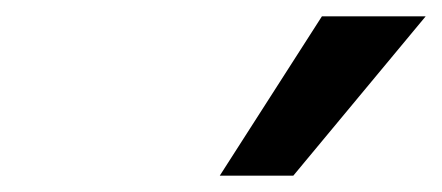

<svg xmlns="http://www.w3.org/2000/svg" viewBox="-20 -776 541 235"><path d="M249 -561 374 -756H501L339 -561Z"/></svg>

Font: Nunito Sans 7pt SemiCondensed
Style: Bold Italic
Weight: 700
Width: 4
Italic angle: -9°
Designer: Vernon Adams
Foundry: Vernon Adams
Version: Version 3.101;gftools[0.9.27]